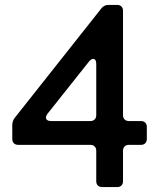

<svg xmlns="http://www.w3.org/2000/svg" viewBox="-20 -762 655 782"><path d="M505 -269H554Q565 -269 571.5 -262.5Q578 -256 578 -245V-196Q578 -185 571.5 -178.5Q565 -172 554 -172H505Q494 -172 487.5 -165.5Q481 -159 481 -148V-24Q481 -13 474.5 -6.5Q468 0 457 0H396Q385 0 378.5 -6.5Q372 -13 372 -24V-148Q372 -159 365.5 -165.5Q359 -172 348 -172H54Q43 -172 36.5 -178.5Q30 -185 30 -196V-252Q30 -269 40 -282L393 -728Q404 -742 422 -742H457Q468 -742 474.5 -735.5Q481 -729 481 -718V-293Q481 -282 487.5 -275.5Q494 -269 505 -269ZM359 -522Q352 -522 343 -512L173 -298Q167 -289 167 -283Q167 -277 172.5 -273Q178 -269 187 -269H348Q359 -269 365.5 -275.5Q372 -282 372 -293V-502Q372 -522 359 -522Z"/></svg>

Font: Shippori Gothic B2 Bold
Style: Regular
Weight: 700
Designer: FONTDASU
Foundry: FONTDASU / Google Inc. / but / Adobe
Version: Version 1.130